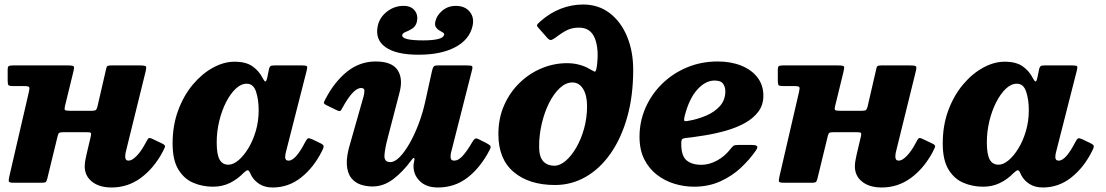

<svg xmlns="http://www.w3.org/2000/svg" viewBox="-20 -810 4900 851"><path d="M625 -491.5 537 -134.5Q535 -125 535 -115Q535 -98 550 -98Q565.5 -98 586.2 -119.5Q607 -141 626.5 -178.5Q634 -193 638.2 -197Q642.5 -201 658.5 -193L699.5 -173.5Q714 -166.5 711 -158.5Q708 -150.5 701 -137Q662 -64 604.2 -21.5Q546.5 21 474.5 21Q420 21 387.8 -4.8Q355.5 -30.5 355.5 -73Q355.5 -84.5 358.2 -100Q361 -115.5 363.5 -125.5L383 -208.5Q385 -219 381.8 -221.5Q378.5 -224 365 -224H261Q248.5 -224 243.5 -221.8Q238.5 -219.5 236 -209L189 -16Q186 -5 181.8 -2.5Q177.5 0 164 0H41Q19.5 0 18.8 -6.5Q18 -13 21.5 -29L108 -402.5Q112 -419 109.2 -423.8Q106.5 -428.5 86.5 -428.5H36.5Q21.5 -428.5 17.8 -432.5Q14 -436.5 14 -452V-500.5Q14 -514 18.8 -517Q23.5 -520 36 -520H280.5Q304 -520 307 -515.5Q310 -511 305 -491.5L268 -340Q264.5 -326 268 -322.5Q271.5 -319 290 -319H388Q401.5 -319 405.5 -323.2Q409.5 -327.5 412 -338L449.5 -500.5Q451.5 -512.5 455 -516.2Q458.5 -520 471.5 -520H600Q623.5 -520 626.8 -515.5Q630 -511 625 -491.5Z M1407 -140.5Q1371 -68 1315 -23.5Q1259 21 1188.5 21Q1154 21 1130 5.8Q1106 -9.5 1094 -32Q1091 -39 1088.8 -43Q1086.5 -47 1085 -50Q1080 -57 1075 -55Q1070 -53 1059.5 -43.5Q1032.5 -15.5 998.8 1Q965 17.5 924 17.5Q877.5 17.5 836.8 0.2Q796 -17 770.5 -58.8Q745 -100.5 745 -174Q745 -254.5 769.8 -321Q794.5 -387.5 835.2 -435.8Q876 -484 924.2 -510.2Q972.5 -536.5 1019.5 -536.5Q1070 -536.5 1099.2 -516Q1128.5 -495.5 1145 -462.5Q1151.5 -450 1156 -448.8Q1160.5 -447.5 1165 -468L1172.5 -505Q1174.5 -513 1178.5 -516.5Q1182.5 -520 1195 -520H1321Q1338 -520 1340.5 -515.8Q1343 -511.5 1339.5 -498L1246.5 -133Q1244 -122.5 1244 -113.5Q1244 -98 1259 -98Q1275.5 -98 1294.5 -120.2Q1313.5 -142.5 1333 -181Q1340.5 -195 1345.5 -196.8Q1350.5 -198.5 1363 -193L1397.5 -176.5Q1412.5 -169.5 1414.2 -163.5Q1416 -157.5 1407 -140.5ZM1126.5 -321.5Q1126.5 -368.5 1114.8 -403.8Q1103 -439 1073.5 -439Q1048.5 -439 1025 -417Q1001.5 -395 982.2 -357.5Q963 -320 951.8 -273.5Q940.5 -227 940.5 -178.5Q940.5 -126.5 953 -103.2Q965.5 -80 992.5 -80Q1013.5 -80 1036.8 -99.5Q1060 -119 1080.5 -152.5Q1101 -186 1113.8 -229.5Q1126.5 -273 1126.5 -321.5Z M2000 -784Q2040.5 -784 2061.8 -758.2Q2083 -732.5 2074.5 -695Q2061 -634.5 1998 -601Q1935 -567.5 1836.5 -567.5Q1737 -567 1689 -600.8Q1641 -634.5 1654.5 -696Q1662.5 -733 1695.2 -758.5Q1728 -784 1768.5 -784Q1802 -784 1818 -763.5Q1834 -743 1828 -714.5Q1823 -693.5 1808 -683.8Q1793 -674 1779 -668.8Q1765 -663.5 1763 -655.5Q1758 -631 1854.5 -631Q1943 -631 1948.5 -655.5Q1950 -662 1943 -666Q1936 -670 1927 -675.2Q1918 -680.5 1912 -689.5Q1906 -698.5 1909.5 -714.5Q1916 -743 1941.2 -763.5Q1966.5 -784 2000 -784ZM1423 -372Q1463 -448.5 1519 -493Q1575 -537.5 1645 -537.5Q1717 -537.5 1742.2 -499.5Q1767.5 -461.5 1750.5 -398.5L1700 -204.5Q1686 -152.5 1684 -122Q1682 -91.5 1710 -91.5Q1729.5 -91.5 1751.8 -114.2Q1774 -137 1795.8 -175.2Q1817.5 -213.5 1835.5 -261Q1853.5 -308.5 1864.5 -358.5L1894.5 -494.5Q1897 -506 1900.8 -513Q1904.5 -520 1919 -520H2048.5Q2066.5 -520 2071.2 -517.5Q2076 -515 2072.5 -501L1979 -133Q1976 -121.5 1977.5 -109.8Q1979 -98 1993.5 -98Q2011.5 -98 2031 -119.5Q2050.5 -141 2072.5 -179Q2078.5 -189.5 2084 -194.2Q2089.5 -199 2100.5 -193.5L2135.5 -176Q2148 -169.5 2152.8 -164.2Q2157.5 -159 2150.5 -146Q2111 -69 2053.8 -24Q1996.5 21 1921 21Q1868.5 21 1839.5 -8.5Q1810.5 -38 1813 -80.5L1817 -102.5Q1817.5 -110 1814 -109.8Q1810.5 -109.5 1805 -102Q1765 -47.5 1722.2 -15.5Q1679.5 16.5 1631 16.5Q1603.5 16.5 1578.2 8Q1553 -0.5 1536.2 -22Q1519.5 -43.5 1517.2 -81.5Q1515 -119.5 1533.5 -179L1591 -381Q1594.5 -393 1595.2 -406.5Q1596 -420 1580.5 -420Q1546 -420 1498.5 -333.5Q1492 -320.5 1487.8 -318.2Q1483.5 -316 1470.5 -322.5L1427.5 -343.5Q1414.5 -350 1415.5 -355Q1416.5 -360 1423 -372Z M2189 -215Q2189 -286.5 2214.8 -344.2Q2240.5 -402 2284 -443.8Q2327.5 -485.5 2381.8 -507.8Q2436 -530 2493 -530Q2521 -530 2546 -523.5Q2571 -517 2589 -506.5Q2606 -497 2614 -493Q2622 -489 2625.5 -517Q2635.5 -591.5 2616.8 -639.5Q2598 -687.5 2546.5 -687.5Q2516.5 -687.5 2494.2 -676.8Q2472 -666 2444 -644.5Q2433.5 -637 2425.5 -633.5Q2417.5 -630 2407.5 -640L2367 -686Q2357.5 -696 2361 -701Q2364.5 -706 2374 -714.5Q2417.5 -753 2465.8 -771.5Q2514 -790 2564.5 -790Q2632.5 -790 2682.2 -752Q2732 -714 2759.2 -648.5Q2786.5 -583 2786.5 -500.5Q2786.5 -384.5 2760 -290.8Q2733.5 -197 2686.2 -129.5Q2639 -62 2576 -26Q2513 10 2440 10Q2325 10 2257 -47.5Q2189 -105 2189 -215ZM2369.5 -160Q2369.5 -115.5 2387.5 -95.5Q2405.5 -75.5 2438 -75.5Q2461.5 -75.5 2486.8 -96.8Q2512 -118 2533.8 -155.2Q2555.5 -192.5 2568.8 -240Q2582 -287.5 2582 -340Q2582 -387.5 2564.5 -416Q2547 -444.5 2517 -444.5Q2488 -444.5 2461.5 -420Q2435 -395.5 2414.2 -354.5Q2393.5 -313.5 2381.5 -263Q2369.5 -212.5 2369.5 -160Z M2814.5 -203.5Q2814.5 -271.5 2841 -332Q2867.5 -392.5 2914.5 -438.5Q2961.5 -484.5 3024.5 -511Q3087.5 -537.5 3161 -537.5Q3220 -537.5 3265.8 -519Q3311.5 -500.5 3337.5 -466.5Q3363.5 -432.5 3363.5 -386Q3363.5 -344.5 3341 -314.8Q3318.5 -285 3281.2 -264.5Q3244 -244 3198.2 -231Q3152.5 -218 3105.2 -210.2Q3058 -202.5 3016.5 -198Q3006 -196.5 3002.8 -192Q2999.5 -187.5 2999.5 -175Q2999 -119.5 3022.8 -99.5Q3046.5 -79.5 3089 -79.5Q3123 -79.5 3158.2 -98.5Q3193.5 -117.5 3220 -152.5Q3226 -160 3231.2 -163.8Q3236.5 -167.5 3251 -167.5H3311.5Q3331.5 -167.5 3335.5 -162Q3339.5 -156.5 3330 -142.5Q3302 -102 3262.8 -65.5Q3223.5 -29 3171.8 -5.8Q3120 17.5 3056 17.5Q3012 17.5 2969.2 4.5Q2926.5 -8.5 2891.5 -35.5Q2856.5 -62.5 2835.5 -104.2Q2814.5 -146 2814.5 -203.5ZM3026 -273.5Q3071 -281 3109.2 -297.2Q3147.5 -313.5 3171 -340Q3194.5 -366.5 3195 -405Q3195 -424.5 3185 -438.8Q3175 -453 3147 -453Q3106.5 -453 3070.2 -412.5Q3034 -372 3014.5 -295Q3011 -281 3012.5 -276.2Q3014 -271.5 3026 -273.5Z M4038.5 -491.5 3950.5 -134.5Q3948.5 -125 3948.5 -115Q3948.5 -98 3963.5 -98Q3979 -98 3999.8 -119.5Q4020.5 -141 4040 -178.5Q4047.5 -193 4051.8 -197Q4056 -201 4072 -193L4113 -173.5Q4127.5 -166.5 4124.5 -158.5Q4121.5 -150.5 4114.5 -137Q4075.5 -64 4017.8 -21.5Q3960 21 3888 21Q3833.5 21 3801.2 -4.8Q3769 -30.5 3769 -73Q3769 -84.5 3771.8 -100Q3774.5 -115.5 3777 -125.5L3796.5 -208.5Q3798.5 -219 3795.2 -221.5Q3792 -224 3778.5 -224H3674.5Q3662 -224 3657 -221.8Q3652 -219.5 3649.5 -209L3602.5 -16Q3599.5 -5 3595.2 -2.5Q3591 0 3577.5 0H3454.5Q3433 0 3432.2 -6.5Q3431.5 -13 3435 -29L3521.5 -402.5Q3525.5 -419 3522.8 -423.8Q3520 -428.5 3500 -428.5H3450Q3435 -428.5 3431.2 -432.5Q3427.5 -436.5 3427.5 -452V-500.5Q3427.5 -514 3432.2 -517Q3437 -520 3449.5 -520H3694Q3717.5 -520 3720.5 -515.5Q3723.5 -511 3718.5 -491.5L3681.5 -340Q3678 -326 3681.5 -322.5Q3685 -319 3703.5 -319H3801.5Q3815 -319 3819 -323.2Q3823 -327.5 3825.5 -338L3863 -500.5Q3865 -512.5 3868.5 -516.2Q3872 -520 3885 -520H4013.5Q4037 -520 4040.2 -515.5Q4043.5 -511 4038.5 -491.5Z M4820.5 -140.5Q4784.5 -68 4728.5 -23.5Q4672.5 21 4602 21Q4567.5 21 4543.5 5.8Q4519.5 -9.5 4507.5 -32Q4504.5 -39 4502.2 -43Q4500 -47 4498.5 -50Q4493.5 -57 4488.5 -55Q4483.5 -53 4473 -43.5Q4446 -15.5 4412.2 1Q4378.5 17.5 4337.5 17.5Q4291 17.5 4250.2 0.2Q4209.5 -17 4184 -58.8Q4158.5 -100.5 4158.5 -174Q4158.5 -254.5 4183.2 -321Q4208 -387.5 4248.8 -435.8Q4289.5 -484 4337.8 -510.2Q4386 -536.5 4433 -536.5Q4483.5 -536.5 4512.8 -516Q4542 -495.5 4558.5 -462.5Q4565 -450 4569.5 -448.8Q4574 -447.5 4578.5 -468L4586 -505Q4588 -513 4592 -516.5Q4596 -520 4608.5 -520H4734.5Q4751.5 -520 4754 -515.8Q4756.5 -511.5 4753 -498L4660 -133Q4657.5 -122.5 4657.5 -113.5Q4657.5 -98 4672.5 -98Q4689 -98 4708 -120.2Q4727 -142.5 4746.5 -181Q4754 -195 4759 -196.8Q4764 -198.5 4776.5 -193L4811 -176.5Q4826 -169.5 4827.8 -163.5Q4829.5 -157.5 4820.5 -140.5ZM4540 -321.5Q4540 -368.5 4528.2 -403.8Q4516.5 -439 4487 -439Q4462 -439 4438.5 -417Q4415 -395 4395.8 -357.5Q4376.5 -320 4365.2 -273.5Q4354 -227 4354 -178.5Q4354 -126.5 4366.5 -103.2Q4379 -80 4406 -80Q4427 -80 4450.2 -99.5Q4473.5 -119 4494 -152.5Q4514.5 -186 4527.2 -229.5Q4540 -273 4540 -321.5Z"/></svg>

Font: Besley* Heavy
Style: Italic
Weight: 800
Italic angle: -13°
Designer: Owen Earl
Foundry: indestructible type*
Version: Version 3.000; ttfautohint (v1.8.3)